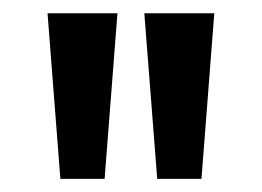

<svg xmlns="http://www.w3.org/2000/svg" viewBox="-20 -802 398 292"><path d="M71.8 -530 52.3 -781.8H158.6L139.1 -530ZM219.1 -530 199.5 -781.8H305.9L286.4 -530Z"/></svg>

Font: Spartan MB SemBd
Style: Regular
Weight: 600
Designer: Matt Bailey, Mirko Velimirovic
Foundry: Matt Bailey
Version: Version 1.005